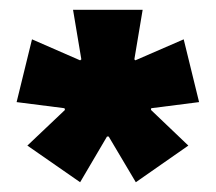

<svg xmlns="http://www.w3.org/2000/svg" viewBox="-20 -659 442 393"><path d="M144 -286 36 -361 113 -434 112 -437.5 14 -450 45.5 -578.5 144 -535.5 146.5 -537.5 129.5 -639H272L255 -537.5L257 -535.5L356 -578.5L387.5 -450L289.5 -437.5L289 -434L365.5 -361L258 -286L202.5 -379.5H199Z"/></svg>

Font: Anek Gujarati ExtraBold
Style: Regular
Weight: 800
Version: Version 1.003